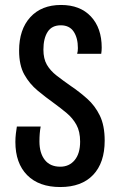

<svg xmlns="http://www.w3.org/2000/svg" viewBox="-20 -744 486 774"><path d="M223 10Q137 10 89.5 -38Q42 -86 42 -172Q42 -189 44 -205.5Q46 -222 48 -234H144Q139 -208 139 -174Q139 -127 160.5 -99.5Q182 -72 223 -72Q259 -72 281 -98.5Q303 -125 303 -173Q303 -214 288 -241Q273 -268 249 -288Q225 -308 199 -327Q164 -352 131.5 -379Q99 -406 78 -443.5Q57 -481 57 -540Q57 -625 102 -674.5Q147 -724 226 -724Q303 -724 346.5 -677.5Q390 -631 390 -552Q390 -539 388 -527H291Q294 -537 294 -550Q294 -591 277 -616.5Q260 -642 225 -642Q189 -642 172 -615.5Q155 -589 155 -544Q155 -507 169 -483Q183 -459 208 -439.5Q233 -420 266 -397Q300 -374 331.5 -346Q363 -318 382.5 -278Q402 -238 402 -177Q402 -88 355.5 -39Q309 10 223 10Z"/></svg>

Font: Noto Sans Georgian ExtraCondensed Medium
Style: Regular
Weight: 500
Width: 2
Designer: Monotype Design Team, Akaki Razmadze
Foundry: Google LLC
Version: Version 2.005; ttfautohint (v1.8.4.7-5d5b)